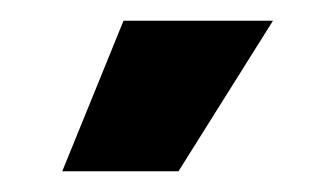

<svg xmlns="http://www.w3.org/2000/svg" viewBox="-20 -903 323 185"><path d="M40 -738 99 -883H243L152 -738Z"/></svg>

Font: Mona Sans Condensed
Style: Bold
Weight: 700
Width: 3
Designer: Deni Anggara
Foundry: GitHub
Version: Version 2.000